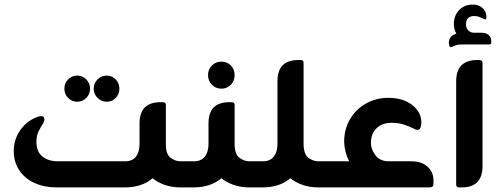

<svg xmlns="http://www.w3.org/2000/svg" viewBox="-20 -818 2180 838"><path d="M317 -374Q294 -374 277.5 -390.5Q261 -407 261 -431Q261 -455 277.5 -471.5Q294 -488 317 -488Q340 -488 356.5 -471.5Q373 -455 373 -431Q373 -407 356.5 -390.5Q340 -374 317 -374ZM446 -374Q423 -374 406 -390.5Q389 -407 389 -431Q389 -455 406 -471.5Q423 -488 446 -488Q469 -488 485 -471.5Q501 -455 501 -431Q501 -407 485 -390.5Q469 -374 446 -374ZM767 -114H803V0H770Q729 0 697.5 -11.5Q666 -23 646 -40Q600 0 523 0H227Q173 0 130.5 -19.5Q88 -39 64 -75Q40 -111 40 -159Q40 -209 68.5 -250Q97 -291 144 -308Q153 -311 159 -311Q168 -311 171 -306.5Q174 -302 174 -297Q174 -293 172 -288Q170 -283 168 -279Q158 -264 148.5 -245Q139 -226 139 -199Q139 -156 165 -135Q191 -114 233 -114H526Q558 -114 573.5 -134.5Q589 -155 589 -189V-278Q589 -327 612.5 -349.5Q636 -372 680 -372H691Q704 -372 704 -360V-187Q704 -144 725 -129Q746 -114 767 -114Z M946 -431Q922 -431 905 -448Q888 -465 888 -490Q888 -516 905 -532.5Q922 -549 946 -549Q971 -549 987.5 -532.5Q1004 -516 1004 -490Q1004 -465 987.5 -448Q971 -431 946 -431ZM1068 -114H1104V0H1070Q1029 0 998 -11.5Q967 -23 946 -40Q900 0 824 0H792V-114H826Q858 -114 874 -134.5Q890 -155 890 -189V-278Q890 -327 913 -349.5Q936 -372 981 -372H991Q1004 -372 1004 -360V-187Q1005 -144 1025.5 -129Q1046 -114 1068 -114Z M1369 -114H1405V0H1371Q1330 0 1299 -11.5Q1268 -23 1247 -40Q1201 0 1125 0H1093V-114H1127Q1159 -114 1175 -134.5Q1191 -155 1191 -189V-462Q1191 -511 1214 -533.5Q1237 -556 1282 -556H1292Q1305 -556 1305 -543V-187Q1306 -144 1326.5 -129Q1347 -114 1369 -114Z M1677 -114H1775Q1820 -114 1846 -90.5Q1872 -67 1872 -30V-20Q1872 -7 1867.5 -3.5Q1863 0 1850 0H1394V-114H1504Q1484 -153 1482 -198Q1482 -254 1507.5 -297.5Q1533 -341 1577 -366Q1621 -391 1675 -391Q1739 -391 1779.5 -359.5Q1820 -328 1819 -281Q1818 -268 1815 -260Q1812 -252 1801 -251Q1795 -251 1785 -257Q1768 -266 1743.5 -274Q1719 -282 1693 -282Q1651 -283 1625.5 -260Q1600 -237 1599 -197Q1598 -168 1618 -141Q1638 -114 1677 -114Z M2050 -675H2082Q2102 -675 2113 -665Q2124 -655 2124 -638V-632Q2124 -624 2115 -624H1995Q1978 -624 1968.5 -620Q1959 -616 1954 -614Q1950 -612 1947 -612Q1945 -612 1942 -616Q1941 -620 1940 -624Q1939 -628 1939 -632Q1940 -662 1972 -671Q1966 -681 1963.5 -692.5Q1961 -704 1961 -713Q1961 -750 1983.5 -773.5Q2006 -797 2040 -798Q2068 -799 2085.5 -783.5Q2103 -768 2103 -745Q2103 -733 2098 -733Q2098 -733 2086 -738Q2076 -743 2068 -745.5Q2060 -748 2050 -748Q2014 -748 2014 -712Q2014 -695 2024 -685Q2034 -675 2050 -675ZM2062 -556H2072Q2086 -556 2086 -543V-93Q2086 0 1995 0H1984Q1971 0 1971 -12V-462Q1971 -511 1994.5 -533.5Q2018 -556 2062 -556Z"/></svg>

Font: Zain ExtraBold
Style: Regular
Weight: 800
Designer: Zain,Boutros
Foundry: Mobile Telecommunications Company (Zain), 2024
Version: Version 1.50; ttfautohint (v1.8.4)